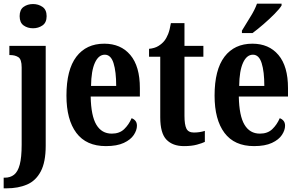

<svg xmlns="http://www.w3.org/2000/svg" viewBox="-34 -786 1622 1046"><path d="M146 -632Q116 -632 94.5 -647.5Q73 -663 73 -698Q73 -733 94.5 -748.5Q116 -764 146 -764Q175 -764 197.5 -748.5Q220 -733 220 -698Q220 -663 197.5 -647.5Q175 -632 146 -632ZM-14 240V182H-8Q22 182 42.5 166Q63 150 73.5 111Q84 72 84 2V-419Q84 -463 66 -474.5Q48 -486 22 -486H17V-536H215V8Q215 97 188 148Q161 199 113 219.5Q65 240 2 240Z M543 10Q436 10 382 -62Q328 -134 328 -265Q328 -406 382 -477Q436 -548 534 -548Q624 -548 676 -486.5Q728 -425 728 -306V-260H460Q462 -155 491 -106.5Q520 -58 575 -58Q617 -58 642.5 -82.5Q668 -107 683 -142Q695 -138 703.5 -128Q712 -118 712 -101Q712 -77 695 -51Q678 -25 640.5 -7.5Q603 10 543 10ZM599 -318Q599 -396 584.5 -442Q570 -488 537 -488Q503 -488 483 -444Q463 -400 462 -318Z M968 10Q907 10 873 -25Q839 -60 839 -147V-477H778V-520Q809 -523 829 -535.5Q849 -548 861 -563Q873 -578 882 -600.5Q891 -623 897 -660H971V-536H1074V-477H971V-155Q971 -107 981.5 -85.5Q992 -64 1022 -64Q1054 -64 1082 -73V-13Q1068 -6 1039 2Q1010 10 968 10Z M1350 10Q1243 10 1189 -62Q1135 -134 1135 -265Q1135 -406 1189 -477Q1243 -548 1341 -548Q1431 -548 1483 -486.5Q1535 -425 1535 -306V-260H1267Q1269 -155 1298 -106.5Q1327 -58 1382 -58Q1424 -58 1449.5 -82.5Q1475 -107 1490 -142Q1502 -138 1510.5 -128Q1519 -118 1519 -101Q1519 -77 1502 -51Q1485 -25 1447.5 -7.5Q1410 10 1350 10ZM1406 -318Q1406 -396 1391.5 -442Q1377 -488 1344 -488Q1310 -488 1290 -444Q1270 -400 1269 -318ZM1284 -619Q1304 -653 1329 -692.5Q1354 -732 1366 -766H1500V-756Q1490 -739 1462.5 -711Q1435 -683 1402 -654.5Q1369 -626 1342 -606H1284Z"/></svg>

Font: Noto Serif ExtraCondensed
Style: Bold
Weight: 700
Width: 2
Designer: Monotype Design Team
Foundry: Monotype Imaging Inc.
Version: Version 2.014; ttfautohint (v1.8.4.7-5d5b)